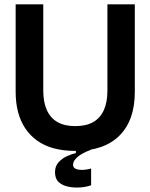

<svg xmlns="http://www.w3.org/2000/svg" viewBox="-20 -680 692 883"><path d="M399 172Q377 180 348.5 182Q320 184 293.5 178.5Q267 173 250 157.5Q233 142 233 112Q233 84 249.5 66Q266 48 288.5 38Q311 28 329 24V5L398 -1V9Q357 24 336.5 42Q316 60 316 77Q316 89 325 94.5Q334 100 347.5 101Q361 102 375 100Q389 98 399 95ZM326 14Q271 14 227 2Q183 -10 150.5 -33.5Q118 -57 96 -90Q74 -123 63 -165Q52 -207 52 -257V-660H179V-263Q179 -210 195.5 -173.5Q212 -137 244.5 -118.5Q277 -100 326 -100Q376 -100 408.5 -118.5Q441 -137 457.5 -173.5Q474 -210 474 -263V-660H600V-257Q600 -127 529.5 -56.5Q459 14 326 14Z"/></svg>

Font: Bricolage Grotesque 72pt SemiBold
Style: Regular
Weight: 600
Version: Version 1.001;gftools[0.9.33.dev8+g029e19f]